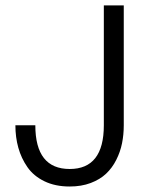

<svg xmlns="http://www.w3.org/2000/svg" viewBox="-20 -678 570 706"><path d="M361.8 -658.2H435.1V-217.3Q435.1 -182.6 428.7 -151.1Q422.4 -119.6 407.5 -90.1Q392.6 -60.5 370.1 -39.3Q347.7 -18.1 313.5 -5.1Q279.3 7.8 236.3 7.8Q183.1 7.8 143.3 -11.5Q103.5 -30.8 80.8 -63.5Q58.1 -96.2 47.4 -134.8Q36.6 -173.3 36.6 -217.3H109.9Q109.9 -56.6 236.3 -56.6Q361.8 -56.6 361.8 -217.3Z"/></svg>

Font: AzarMehrMonospaced
Style: SansBold
Weight: 1
Designer: Amin Abedi
Version: Version 1.00